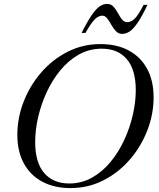

<svg xmlns="http://www.w3.org/2000/svg" viewBox="-20 -950 811 980"><path d="M764 -453.5Q764 -366.5 731.8 -283.8Q699.5 -201 642 -134.8Q584.5 -68.5 507.2 -29.2Q430 10 340 10Q256.5 10 195.5 -22.8Q134.5 -55.5 101.5 -116.5Q68.5 -177.5 68.5 -261.5Q68.5 -348.5 100.8 -431.2Q133 -514 190.5 -580.2Q248 -646.5 325.2 -685.8Q402.5 -725 492.5 -725Q576.5 -725 637.2 -692.2Q698 -659.5 731 -598.8Q764 -538 764 -453.5ZM159.5 -225.5Q159.5 -120.5 205.5 -67Q251.5 -13.5 333 -13.5Q396.5 -13.5 449.5 -43.2Q502.5 -73 544 -123.2Q585.5 -173.5 614.2 -235.8Q643 -298 658 -363.8Q673 -429.5 673 -489.5Q673 -594.5 627.2 -648Q581.5 -701.5 499.5 -701.5Q436 -701.5 383 -671.8Q330 -642 288.5 -591.8Q247 -541.5 218.2 -479.2Q189.5 -417 174.5 -351.2Q159.5 -285.5 159.5 -225.5ZM732.5 -925Q703 -862.5 680.2 -830.5Q657.5 -798.5 639.2 -787.8Q621 -777 604 -777Q584.5 -777 571.5 -791Q558.5 -805 548.2 -823.5Q538 -842 527.2 -856Q516.5 -870 502 -870Q483 -870 464.5 -852Q446 -834 416 -782H396.5Q428 -844.5 450.5 -876.2Q473 -908 491 -919Q509 -930 527 -930Q546.5 -930 559.2 -916Q572 -902 581.8 -883.5Q591.5 -865 602.5 -851Q613.5 -837 630 -837Q649.5 -837 667.8 -855Q686 -873 713 -925Z"/></svg>

Font: Newsreader 72pt
Style: Italic
Weight: 400
Italic angle: -17°
Designer: Hugues Gentile
Foundry: Production Type
Version: Version 1.003; ttfautohint (v1.8.3)